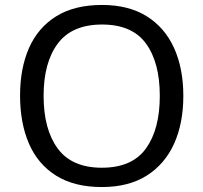

<svg xmlns="http://www.w3.org/2000/svg" viewBox="-20 -745 821 775"><path d="M720 -358Q720 -247 682.5 -164.5Q645 -82 572 -36Q499 10 391 10Q280 10 206.5 -36Q133 -82 97 -165Q61 -248 61 -359Q61 -469 97 -551Q133 -633 206.5 -679Q280 -725 392 -725Q499 -725 572 -679.5Q645 -634 682.5 -551.5Q720 -469 720 -358ZM156 -358Q156 -223 213 -145.5Q270 -68 391 -68Q513 -68 569 -145.5Q625 -223 625 -358Q625 -493 569 -569.5Q513 -646 392 -646Q271 -646 213.5 -569.5Q156 -493 156 -358Z"/></svg>

Font: Noto Sans Tai Le
Style: Regular
Weight: 400
Designer: Monotype Design Team
Foundry: Monotype Imaging Inc.
Version: Version 2.002; ttfautohint (v1.8.4.7-5d5b)